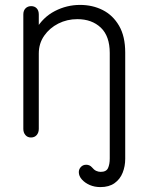

<svg xmlns="http://www.w3.org/2000/svg" viewBox="-20 -550 582 782"><path d="M106 10Q92 10 83.5 0Q75 -10 75 -25V-491Q75 -507 84 -516Q93 -525 107 -525Q121 -525 129.5 -516Q138 -507 138 -491V-413L126 -430Q155 -480 203.5 -505Q252 -530 306 -530Q357 -530 398.5 -509Q440 -488 465 -445Q490 -402 490 -336V-25H427V-334Q427 -403 390.5 -437.5Q354 -472 295 -472Q253 -472 217.5 -454Q182 -436 160 -404.5Q138 -373 138 -332V-25Q138 -10 129.5 0Q121 10 106 10ZM389 212Q365 212 345.5 203.5Q326 195 313.5 181Q301 167 301 151Q301 139 309.5 130Q318 121 331 121Q345 121 354 131Q363 142 372 146Q381 150 390 150Q413 150 420 134.5Q427 119 427 96V-82H490V97Q490 127 479.5 153.5Q469 180 446.5 196Q424 212 389 212Z"/></svg>

Font: National Park Light
Style: Regular
Weight: 300
Designer: Andrea Herstowski, Ben Hoepner
Version: Version 1.009